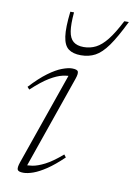

<svg xmlns="http://www.w3.org/2000/svg" viewBox="-80 -732 556 795"><g transform="rotate(10 198.0 -335.0)"><path d="M53.5 -29.5 193 -429 205.5 -417.5Q187.5 -419 164.8 -414Q142 -409 111.5 -390.8Q81 -372.5 39 -333.5L30 -343.5Q68.5 -385 100.5 -408.5Q132.5 -432 157.5 -441.2Q182.5 -450.5 198.5 -450.5Q221 -450.5 224.2 -441.5Q227.5 -432.5 220 -411L80.5 -10.5L67.5 -23.5Q84.5 -22 106.2 -25.2Q128 -28.5 158 -43.8Q188 -59 228.5 -94L237 -83Q200 -47.5 169.8 -27.2Q139.5 -7 115.8 1.5Q92 10 74.5 10Q53 10 49.5 1.2Q46 -7.5 53.5 -29.5ZM230 -546Q257.5 -546 281 -558Q304.5 -570 327.5 -599Q350.5 -628 377.5 -680.5H396.5Q363 -612 336.8 -575.2Q310.5 -538.5 284.2 -524.5Q258 -510.5 224.5 -510.5Q191 -510.5 172 -524.8Q153 -539 147.8 -575.8Q142.5 -612.5 150.5 -680.5H166Q161.5 -630.5 166 -601.2Q170.5 -572 186.2 -559Q202 -546 230 -546Z"/></g></svg>

Font: Newsreader 16pt 16pt ExtraLight
Style: Italic
Weight: 250
Italic angle: -17°
Version: Version 1.003